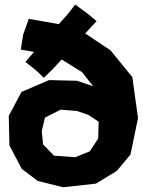

<svg xmlns="http://www.w3.org/2000/svg" viewBox="-20 -791 627 824"><path d="M401.4 -196.3 365.2 -141.6 302.7 -116.2 211.9 -123 165 -170.9 159.2 -228.5 172.9 -286.1 240.2 -320.3 310.5 -314.5 359.4 -297.9 403.3 -268.6ZM208 -496.1 244.1 -535.2 247.1 -534.2 332 -481.4 379.9 -420.9 310.5 -444.3 190.4 -447.3 72.3 -396.5 17.6 -293.9 20.5 -167 73.2 -66.4 141.6 -14.6 251 12.7 391.6 -2.9 481.4 -57.6 540 -127.9 572.3 -284.2 547.9 -460 454.1 -575.2 345.7 -647.5 394.5 -700.2 358.4 -730.5 302.7 -771.5 269.5 -728.5 232.4 -687.5 103.5 -710 79.1 -641.6 69.3 -578.1 126 -568.4 88.9 -525.4 135.7 -488.3 168 -457Z"/></svg>

Font: MaokenAssortedSans-TC
Style: Regular
Weight: 500
Version: Version 0.83